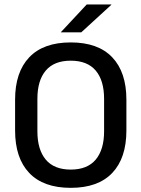

<svg xmlns="http://www.w3.org/2000/svg" viewBox="-20 -846 647 878"><path d="M303.5 13Q178.5 13 113.8 -55Q49 -123 49 -249.5V-390Q49 -516 113.8 -584Q178.5 -652 303.5 -652Q428.5 -652 493.2 -584Q558 -516 558 -390V-249.5Q558 -123 493.2 -55Q428.5 13 303.5 13ZM303.5 -70.5Q379.5 -70.5 417.8 -116.2Q456 -162 456 -245.5V-394Q456 -478 417.8 -523.2Q379.5 -568.5 303.5 -568.5Q227.5 -568.5 189.2 -523.2Q151 -478 151 -394V-245.5Q151 -162 189.2 -116.2Q227.5 -70.5 303.5 -70.5ZM258.5 -699 376.5 -825.5H489V-824L351.5 -698H258.5Z"/></svg>

Font: Anek Kannada Medium Medium
Style: Regular
Weight: 500
Version: Version 1.003